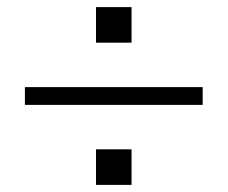

<svg xmlns="http://www.w3.org/2000/svg" viewBox="-20 -520 640 540"><path d="M550 -275H50V-225H550ZM250 0H350V-100H250ZM250 -400H350V-500H250Z"/></svg>

Font: LS-VG5000 Light
Style: Regular
Weight: 400
Designer: Justin Bihan, 2021
Foundry: Justin Bihan, 2021
Version: Version 1.000;Glyphs 3.1.2 (3151)